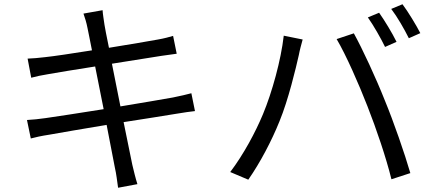

<svg xmlns="http://www.w3.org/2000/svg" viewBox="-20 -839 2040 904"><path d="M881 -400C860 -394 832 -388 794 -380C744 -371 649 -355 547 -338L507 -539C603 -554 694 -569 740 -576C766 -580 797 -584 812 -586L795 -670C778 -665 753 -658 724 -653C682 -645 590 -630 493 -614C481 -670 474 -711 472 -722C469 -744 464 -772 463 -791L373 -775C380 -755 387 -733 392 -707C395 -695 402 -656 413 -602C319 -587 232 -574 193 -570C161 -566 135 -564 110 -563L127 -473C149 -479 176 -485 208 -490C246 -497 333 -511 428 -526L468 -325C354 -307 245 -290 195 -283C169 -279 130 -275 107 -274L125 -187C147 -193 174 -199 213 -205C262 -214 369 -232 482 -251C501 -152 517 -71 521 -49C528 -19 531 11 536 45L627 28C618 0 610 -34 603 -63C598 -86 582 -166 562 -264C660 -279 753 -294 808 -303C845 -309 877 -314 898 -316Z M1765 -779 1712 -757C1739 -719 1773 -659 1793 -618L1847 -642C1827 -683 1790 -744 1765 -779ZM1875 -819 1822 -797C1851 -759 1883 -703 1905 -659L1959 -683C1940 -720 1902 -783 1875 -819ZM1218 -301C1183 -217 1127 -112 1064 -29L1149 7C1205 -73 1259 -176 1296 -268C1338 -370 1373 -518 1387 -580C1391 -602 1399 -631 1405 -653L1316 -671C1303 -556 1261 -404 1218 -301ZM1710 -339C1752 -232 1798 -97 1823 5L1912 -24C1886 -114 1833 -267 1792 -366C1750 -472 1686 -610 1646 -682L1565 -655C1609 -581 1670 -442 1710 -339Z"/></svg>

Font: Noto Sans Mono CJK SC Regular
Style: Regular
Weight: 400
Designer: Ryoko NISHIZUKA (kana & ideographs); Paul D. Hunt (Latin, Greek & Cyrillic); Wenlong ZHANG (bopomofo); Sandoll Communica
Foundry: Adobe Systems Incorporated
Version: Version 1.005;PS 1.005;hotconv 1.0.96;makeotf.lib2.5.65012